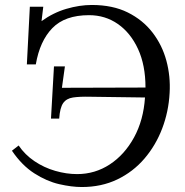

<svg xmlns="http://www.w3.org/2000/svg" viewBox="-20 -736 744 772"><path d="M309 16Q268 16 218 4.5Q168 -7 118 -39Q68 -71 28 -130L55 -151Q80 -114 118.5 -88Q157 -62 202 -49Q247 -36 290 -36Q362 -36 421.5 -75Q481 -114 519 -183.5Q557 -253 563 -344L342 -347Q300 -348 273.5 -344Q247 -340 234 -321.5Q221 -303 218 -259H185L197 -469H241L229 -383L565 -384Q565 -474 535 -539Q505 -604 454 -639.5Q403 -675 338 -675Q241 -675 190.5 -623Q140 -571 124 -477H88L100 -709H154L147 -651Q194 -685 247 -700.5Q300 -716 349 -716Q433 -716 493.5 -686Q554 -656 593 -605.5Q632 -555 649 -492Q666 -429 662 -362Q658 -287 632 -219Q606 -151 560.5 -98Q515 -45 451.5 -14.5Q388 16 309 16Z"/></svg>

Font: Lora
Style: Italic
Weight: 400
Italic angle: -3°
Designer: Olga Karpushina, Alexei Vanyashin (Cyrillic)
Foundry: Cyreal
Version: Version 3.008